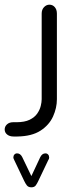

<svg xmlns="http://www.w3.org/2000/svg" viewBox="-115 -408 318 820"><path d="M-41 175H-57Q-74 175 -84.5 166.5Q-95 158 -95 145Q-95 132 -85 123Q-75 114 -59 114H-45Q-10 114 11.5 103.5Q33 93 44 77Q55 61 59 44.5Q63 28 63 16V-350Q63 -367 73 -377.5Q83 -388 96 -388Q110 -388 119 -377.5Q128 -367 128 -350V16Q128 53 111.5 89.5Q95 126 58 150Q21 174 -41 175ZM19 344 57 263Q65 247 79 247Q86 247 90.5 252Q95 257 95 265Q95 271 91 276L49 364Q44 375 38 383.5Q32 392 19 392Q6 392 -0.5 383.5Q-7 375 -12 364L-54 276Q-58 268 -58 265Q-58 257 -53.5 252Q-49 247 -42 247Q-28 247 -20 263Z"/></svg>

Font: Beiruti
Style: Regular
Weight: 400
Designer: Arlette Boutros
Foundry: Boutros
Version: Version 1.41